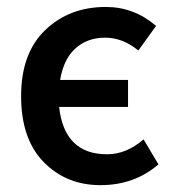

<svg xmlns="http://www.w3.org/2000/svg" viewBox="-20 -523 502 555"><path d="M286.1 -502.9Q367.2 -502.9 431.2 -448.2L379.9 -377Q335 -414.1 283.9 -414.1Q232.9 -414.1 198.5 -383.5Q164.1 -353 153.8 -292H350.1V-213.9H150.9Q166 -76.7 290 -77.1Q345.2 -77.1 395 -120.1L438 -47.9Q368.7 12.2 270.3 12.2Q171.9 12.2 106.4 -54.4Q41 -121.1 41 -245.1Q41 -369.1 110.6 -436Q180.2 -502.9 286.1 -502.9Z"/></svg>

Font: SourceSansPro-Semibold
Style: Regular
Weight: 600
Designer: Paul D. Hunt
Foundry: Adobe Systems Incorporated
Version: Version 2.020;PS 2.0;hotconv 1.0.86;makeotf.lib2.5.63406